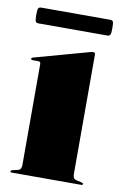

<svg xmlns="http://www.w3.org/2000/svg" viewBox="-71 -623 419 665"><g transform="rotate(10 138.0 -290.0)"><path d="M231 -453V-32Q231 -15.5 243 -13L262 -8.5Q268 -7 268 -4Q268 0 263 0H18Q13 0 13 -4Q13 -7 19 -8.5L38 -13Q50 -15.5 50 -32V-388Q50 -396 41.5 -396H22Q16 -396 16 -400.5Q16 -403.5 21 -405L210.5 -457.5Q220.5 -460 224 -460Q231 -460 231 -453ZM7 -552.5Q7 -570 9.2 -575.2Q11.5 -580.5 20.5 -580.5H261Q270 -580.5 272.2 -576Q274.5 -571.5 274.5 -553Q274.5 -536 272.2 -530.5Q270 -525 261 -525H20.5Q11.5 -525 9.2 -530.2Q7 -535.5 7 -552.5Z"/></g></svg>

Font: Fraunces 144pt S000 Black
Style: Regular
Weight: 900
Version: Version 1.000; ttfautohint (v1.8.3)